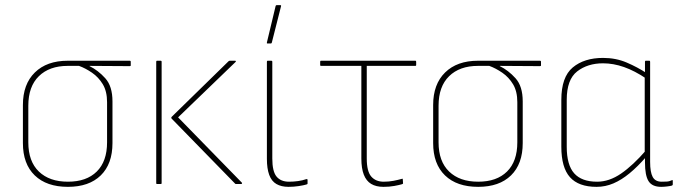

<svg xmlns="http://www.w3.org/2000/svg" viewBox="-20 -715 2639 746"><path d="M244 11Q161 11 115 -33.5Q69 -78 69 -159V-307Q69 -388 115.5 -433.5Q162 -479 243 -479H484Q488 -479 488 -475V-461Q488 -458 484 -458L328 -459V-458Q361 -442 389 -411Q417 -380 417 -321V-159Q417 -78 371.5 -33.5Q326 11 244 11ZM244 -9Q316 -9 356 -48.5Q396 -88 396 -162V-318Q396 -360 379.5 -387.5Q363 -415 337.5 -432.5Q312 -450 287 -459H243Q172 -459 131 -419Q90 -379 90 -304V-162Q90 -88 131 -48.5Q172 -9 244 -9Z M897 0Q894 0 893 -2L647 -254Q644 -257 647 -261L868 -477Q870 -479 873 -479H893Q899 -479 895 -474L672 -259L920 -5Q921 -3 920 -1.5Q919 0 917 0ZM590 0Q587 0 587 -3V-475Q587 -479 590 -479H604Q608 -479 608 -475V-3Q608 0 604 0Z M1101 11Q1073 11 1054 0Q1035 -11 1026 -35.5Q1017 -60 1017 -98V-475Q1017 -479 1020 -479H1034Q1038 -479 1038 -475V-99Q1038 -49 1054.5 -29Q1071 -9 1103 -9Q1121 -9 1138.5 -11.5Q1156 -14 1170 -19Q1175 -20 1175 -16V-2Q1175 1 1170 2Q1160 5 1140.5 8Q1121 11 1101 11ZM1019 -546Q1016 -546 1017 -550L1051 -692Q1052 -695 1055 -695H1069Q1073 -695 1072 -691L1036 -549Q1035 -546 1032 -546Z M1470 11Q1441 11 1422 -0.5Q1403 -12 1393.5 -36.5Q1384 -61 1384 -99V-459H1227Q1224 -459 1224 -462V-475Q1224 -479 1227 -479H1594Q1597 -479 1597 -475V-462Q1597 -459 1594 -459H1405V-99Q1405 -49 1422.5 -29Q1440 -9 1471 -9Q1491 -9 1509 -12.5Q1527 -16 1541 -20Q1545 -22 1545 -18L1546 -3Q1546 0 1541 1Q1531 4 1512 7.5Q1493 11 1470 11Z M1838 11Q1755 11 1709 -33.5Q1663 -78 1663 -159V-307Q1663 -388 1709.5 -433.5Q1756 -479 1837 -479H2078Q2082 -479 2082 -475V-461Q2082 -458 2078 -458L1922 -459V-458Q1955 -442 1983 -411Q2011 -380 2011 -321V-159Q2011 -78 1965.5 -33.5Q1920 11 1838 11ZM1838 -9Q1910 -9 1950 -48.5Q1990 -88 1990 -162V-318Q1990 -360 1973.5 -387.5Q1957 -415 1931.5 -432.5Q1906 -450 1881 -459H1837Q1766 -459 1725 -419Q1684 -379 1684 -304V-162Q1684 -88 1725 -48.5Q1766 -9 1838 -9Z M2298 11Q2228 11 2194.5 -26.5Q2161 -64 2161 -145V-327Q2161 -416 2205.5 -453Q2250 -490 2323 -490Q2373 -490 2415 -472Q2457 -454 2492 -431V-409Q2446 -440 2404.5 -454.5Q2363 -469 2323 -469Q2263 -469 2222.5 -437.5Q2182 -406 2182 -327V-145Q2182 -74 2211 -41.5Q2240 -9 2300 -9Q2347 -9 2393 -40.5Q2439 -72 2491 -132V-106Q2458 -68 2426.5 -42Q2395 -16 2363.5 -2.5Q2332 11 2298 11ZM2549 11Q2514 11 2500 -11Q2486 -33 2486 -84V-108L2485 -116V-419L2486 -426V-475Q2486 -479 2489 -479H2503Q2506 -479 2506 -475V-86Q2506 -46 2516 -27.5Q2526 -9 2551 -9Q2559 -9 2570 -9.5Q2581 -10 2591 -15Q2594 -17 2594 -12V2Q2594 4 2591 6Q2584 8 2571.5 9.5Q2559 11 2549 11Z"/></svg>

Font: Sofia Sans Semi Condensed Thin
Style: Regular
Weight: 250
Version: Version 4.100